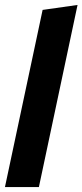

<svg xmlns="http://www.w3.org/2000/svg" viewBox="-20 -755 333 775"><path d="M0 0 152 -715 293 -735 137 0Z"/></svg>

Font: Radio Canada Condensed
Style: Bold Italic
Weight: 700
Width: 3
Italic angle: -12°
Designer: Charles Daoud, Etienne Aubert Bonn, Alexandre Saumier Demers, Jacques Le Bailly
Foundry: Radio-Canada
Version: Version 2.104; ttfautohint (v1.8.4.7-5d5b);gftools[0.9.28.de